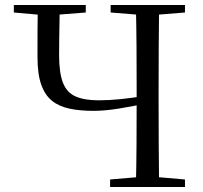

<svg xmlns="http://www.w3.org/2000/svg" viewBox="-20 -748 812 768"><path d="M160.4 -686.9 35.4 -698V-728H323.1V-698L181.4 -686.9ZM353.5 -304.6Q300.7 -304.6 259 -313.2Q217.2 -321.8 188.5 -344.4Q159.9 -367.1 144.9 -409.5Q130 -452 130 -519.5Q130 -572.1 130.1 -624.3Q130.2 -676.5 131.2 -728H218.9Q218.7 -696.4 218 -661.3Q217.4 -626.1 216.9 -591.8Q216.4 -557.4 216.4 -527.6Q216.4 -455.8 232 -416.6Q247.6 -377.3 282.8 -362Q318.1 -346.7 375.4 -346.7Q413.5 -346.7 463.3 -351.5Q513.1 -356.4 571.4 -367V-335.7Q515.5 -323.7 457.8 -314.1Q400 -304.6 353.5 -304.6ZM420.4 0V-30.1L561.5 -42.1H582L719.9 -30.1V0ZM523.4 0Q525.6 -83.6 526.1 -168.3Q526.6 -252.9 526.6 -342.2V-391.1Q526.6 -476.1 526.1 -560.4Q525.6 -644.8 523.4 -728H616.4Q615.4 -645.2 614.9 -560.7Q614.4 -476.1 614.4 -391.1V-336.8Q614.4 -252.2 614.9 -168.1Q615.4 -84.1 616.4 0ZM561.5 -686.9 422.6 -698V-728H719.9V-698L582 -686.9Z"/></svg>

Font: Noto Serif JP
Style: Regular
Weight: 200
Designer: Ryoko NISHIZUKA 西塚涼子 (kana & ideographs); Frank Grießhammer (Latin, Greek & Cyrillic); Wenlong ZHANG 张文龙 (bopomofo); San
Foundry: Adobe
Version: Version 2.001;hotconv 1.1.0;makeotfexe 2.6.0